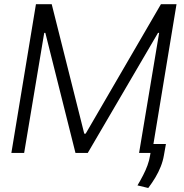

<svg xmlns="http://www.w3.org/2000/svg" viewBox="-20 -748 898 939"><path d="M155.8 -727.5H232.9L392.1 -94.2H398.9L767.1 -727.5H843.3L723.1 0H660.2L758.3 -587.4H752.9L409.2 0H349.1L201.7 -587.4H196.3L98.1 0H35.6ZM791.5 -43.9 781.7 11.2Q776.9 39.6 766.1 66.7Q755.4 93.8 740 119.6Q724.6 145.5 705.1 171.4L652.3 158.7Q667.5 133.3 679.9 109.1Q692.4 85 701.2 61Q710 37.1 713.9 12.7L723.6 -43.9Z"/></svg>

Font: Inter Tight Light
Style: Italic
Weight: 300
Italic angle: -9.39999°
Designer: Rasmus Andersson
Foundry: rsms
Version: Version 3.004